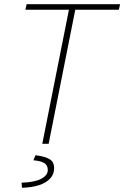

<svg xmlns="http://www.w3.org/2000/svg" viewBox="-20 -680 588 908"><path d="M180 0 306 -634H100L106 -660H548L542 -634H336L210 0ZM84 208 82 184Q144 182 175 165.5Q206 149 206 124Q206 101 189 91Q172 81 138 78L148 54Q184 59 203 67Q222 75 229 86.5Q236 98 236 116Q236 144 217 164.5Q198 185 163.5 196Q129 207 84 208Z"/></svg>

Font: Source Sans 3 VF
Style: Italic
Weight: 200
Italic angle: -11°
Designer: Paul D. Hunt
Foundry: Adobe Systems Incorporated
Version: Version 3.042;hotconv 1.0.118;makeotfexe 2.5.65603